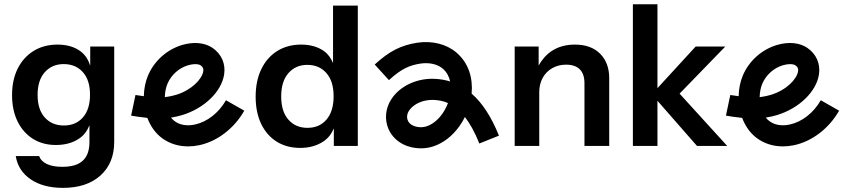

<svg xmlns="http://www.w3.org/2000/svg" viewBox="-20 -694 4004 908"><path d="M406.7 -473.9V-383.4C397.8 -410.7 383.9 -434.3 361 -451.3C332.5 -472.5 296 -483.1 251.8 -483.1C208.8 -483.1 171.1 -473.1 138.9 -453.1C106.6 -433.1 81.6 -405.3 63.7 -369.7C45.9 -334 37 -292.2 37 -244.3C37 -197 45.6 -155.7 62.8 -120.3C80 -85 104.1 -57.5 135.2 -37.8C166.2 -18.1 202.6 -8.3 244.4 -8.3C288.1 -8.3 324.9 -18.6 355 -39.2C378.8 -55.4 393.4 -77.2 403 -102V-22.1C403 17.2 392.5 46.5 371.6 65.9C350.7 85.3 318.5 94.9 274.8 94.9C244.7 94.9 220.3 90.5 201.6 81.6C182.8 72.7 170.7 60.2 165.1 44.2H54.5C61.9 90.3 85.4 126.9 125 153.9C164.7 181 215.5 194.5 277.6 194.5C352.6 194.5 411.7 175 455.1 136C498.4 96.9 520.1 43.9 520.1 -23.1V-473.9ZM372.1 -138.8C349.7 -113.2 319.7 -100.5 282.2 -100.5C244.7 -100.5 214.6 -113.1 191.9 -138.3C169.1 -163.5 157.8 -199.1 157.8 -245.2C157.8 -291.3 169.1 -327.1 191.9 -352.6C214.6 -378.1 244.4 -390.9 281.3 -390.9C318.8 -390.9 348.9 -378.3 371.6 -353.1C394.4 -327.9 405.7 -292.2 405.7 -246.2C405.7 -200.1 394.5 -164.3 372.1 -138.8Z M1048.6 -219.9C1014.7 -160.3 959.6 -117.3 901.4 -105C864.5 -97.1 830.5 -102.7 806.1 -120.9C799.6 -125.6 793.7 -131.4 788.6 -137.8C809.6 -141.2 828.5 -145.7 842.7 -150.1C946.5 -181.9 1027.7 -260.7 1040 -341.9C1047.7 -392.6 1027.5 -438.4 984.7 -467.8C948.5 -492.4 896.5 -497.4 842 -481.5C769.9 -460.3 709.2 -406.2 680 -336.9C667.7 -307.9 660.8 -274 660.2 -239C643.6 -241.1 628.3 -243.3 620.7 -244.8L600.1 -147.2C614.9 -144.1 648.2 -139.6 676.9 -136.5C690.9 -98.8 713.8 -64.8 746.7 -40.5C781.5 -14.9 823.8 -1.7 869.4 -1.7C886.5 -1.7 904.1 -3.5 922 -7.3C1007.7 -25.4 1087.4 -86.5 1135.3 -170.6L1048.5 -220ZM772 -298C789.8 -340 826.5 -372.8 870.2 -385.6C882.8 -389.3 893.8 -390.7 903 -390.7C915.4 -390.7 924.2 -388.1 928.3 -385.3C939.6 -377.6 943.2 -369.7 941.2 -356.9C935.6 -319.7 886.2 -268 813.3 -245.6C802.5 -242.2 782.5 -237.5 759.6 -234.6C759.9 -257.3 764.2 -279.4 772 -298Z M1555 -667.4V-395.8C1545.6 -417.5 1533 -437 1513.5 -451.3C1484.6 -472.5 1448 -483.1 1403.8 -483.1C1360.8 -483.1 1323.1 -472.9 1290.9 -452.7C1258.6 -432.4 1233.6 -403.8 1215.7 -366.9C1197.9 -330 1189 -286.7 1189 -236.9C1189 -187.8 1197.6 -145.1 1214.8 -108.8C1232 -72.5 1256.5 -44.4 1288.1 -24.4C1319.8 -4.5 1357.1 5.5 1400.1 5.5C1442.5 5.5 1479.1 -4.8 1509.8 -25.4C1533.6 -41.3 1548.5 -62.7 1558.7 -87V-3.7H1672.1V-667.4ZM1524.1 -128.6C1501.7 -102.5 1471.7 -89.4 1434.2 -89.4C1396.7 -89.4 1366.6 -102.3 1343.9 -128.2C1321.1 -154 1309.8 -190.5 1309.8 -237.9C1309.8 -285.2 1321.1 -321.9 1343.9 -348C1366.6 -374.1 1396.4 -387.2 1433.3 -387.2C1470.8 -387.2 1500.9 -374.3 1523.6 -348.5C1546.4 -322.7 1557.7 -286.1 1557.7 -238.8C1557.7 -191.5 1546.5 -154.7 1524.1 -128.6Z M2210.4 -251.5C2217.2 -323.7 2196.8 -396.1 2138.3 -445.7C2090.7 -486 2023.2 -502.5 1952.7 -491.9C1875.6 -479.9 1821.3 -452 1752 -388.9L1819.3 -315.1C1880.4 -370.8 1918.7 -385.5 1968.2 -393.3C2009.4 -399.5 2048.7 -390.9 2073.7 -369.5C2092.5 -353.6 2103.7 -332.4 2108.8 -308.8C2087.1 -315.4 2064.4 -319.5 2040.6 -320.9C1961.6 -326.1 1884.8 -294.2 1840.7 -238.9C1808.1 -197.8 1797.4 -147.3 1811.4 -100.1C1822.6 -62.2 1848.9 -31.1 1885.2 -12.3C1910.6 0.8 1940.5 7.5 1970.2 7.5C1991 7.5 2011.7 4.3 2030.9 -2.3C2076.9 -18 2118.4 -50 2151 -94.9C2161.4 -109.2 2170.6 -124.5 2178.6 -140.6C2201.8 -110.9 2224.8 -70.5 2246.9 -15.4L2339.6 -52.4C2304.3 -140.6 2261.5 -206.7 2210.4 -251.4ZM2070.2 -153.7C2050.1 -126 2024.7 -105.8 1998.6 -97C1977.3 -89.5 1950.1 -91.4 1931 -101.2C1918.5 -107.6 1910.7 -116.6 1907.1 -128.5C1902.4 -144.7 1906.3 -161 1918.9 -176.8C1940.9 -204.5 1981.7 -221.6 2024.8 -221.6C2028 -221.6 2031.3 -221.5 2034.5 -221.3C2054.3 -220.1 2075.9 -216.6 2098.5 -206.7C2091.4 -187.7 2081.8 -169.6 2070.2 -153.7Z M2818.2 -439.7C2789.7 -468.6 2749.9 -483.1 2698.9 -483.1C2655.8 -483.1 2619 -472.8 2588.2 -452.2C2562.3 -434.8 2542.8 -411.4 2527.4 -384.2V-473.9H2414V-3.8H2530.2V-257.3C2530.2 -283.1 2535.5 -305.8 2546.3 -325.5C2557 -345.2 2572.1 -360.5 2591.5 -371.6C2610.8 -382.7 2632.8 -388.2 2657.4 -388.2C2685.6 -388.2 2707.2 -380.8 2721.9 -366.1C2736.7 -351.3 2744 -329.5 2744 -300.6V-3.8H2861.1V-324.6C2861.1 -372.5 2846.8 -410.9 2818.2 -439.8Z M3193.9 -251.2 3410 -473.9H3269.8L3089.2 -277.1V-673.9H2973V-3.7H3089.2V-217.5L3276.3 -3.7H3419.2Z M3861.6 -219.9C3827.7 -160.3 3772.6 -117.3 3714.4 -105C3677.5 -97.1 3643.5 -102.7 3619.1 -120.9C3612.6 -125.6 3606.7 -131.4 3601.6 -137.8C3622.6 -141.2 3641.5 -145.7 3655.7 -150.1C3759.5 -181.9 3840.7 -260.7 3853 -341.9C3860.7 -392.6 3840.5 -438.4 3797.7 -467.8C3761.5 -492.4 3709.5 -497.4 3655 -481.5C3582.9 -460.3 3522.2 -406.2 3493 -336.9C3480.7 -307.9 3473.8 -274 3473.2 -239C3456.6 -241.1 3441.3 -243.3 3433.7 -244.8L3413.1 -147.2C3427.9 -144.1 3461.2 -139.6 3489.9 -136.5C3503.9 -98.8 3526.8 -64.8 3559.7 -40.5C3594.5 -14.9 3636.8 -1.7 3682.4 -1.7C3699.5 -1.7 3717.1 -3.5 3735 -7.3C3820.7 -25.4 3900.4 -86.5 3948.3 -170.6L3861.5 -220ZM3585 -298C3602.8 -340 3639.5 -372.8 3683.2 -385.6C3695.8 -389.3 3706.8 -390.7 3716 -390.7C3728.4 -390.7 3737.2 -388.1 3741.3 -385.3C3752.6 -377.6 3756.2 -369.7 3754.2 -356.9C3748.6 -319.7 3699.2 -268 3626.3 -245.6C3615.5 -242.2 3595.5 -237.5 3572.6 -234.6C3572.9 -257.3 3577.2 -279.4 3585 -298Z"/></svg>

Font: Diatome Awesome Semibold
Style: Regular
Weight: 400
Designer: 15.100.17
Foundry: 15.100.17
Version: Version 1.005;Fontself Maker 3.5.8